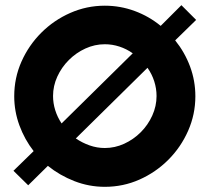

<svg xmlns="http://www.w3.org/2000/svg" viewBox="-20 -712 810 742"><path d="M385 10Q324 10 267.5 -12Q211 -34 165 -71L89 4L32 -52L110 -128Q75 -173 55 -227.5Q35 -282 35 -340Q35 -411 63 -474Q91 -537 139.5 -585.5Q188 -634 251.5 -662Q315 -690 385 -690Q445 -690 500.5 -669.5Q556 -649 601 -612L681 -692L738 -635L657 -556Q694 -510 714.5 -455Q735 -400 735 -340Q735 -270 707 -206.5Q679 -143 630.5 -94.5Q582 -46 519 -18Q456 10 385 10ZM385 -140Q424 -140 460 -156.5Q496 -173 524 -201Q552 -229 568.5 -265.5Q585 -302 585 -341Q585 -370 576 -398Q567 -426 550 -450L273 -177Q298 -160 326.5 -150Q355 -140 385 -140ZM218 -235 493 -506Q469 -523 441.5 -532Q414 -541 385 -541Q346 -541 310 -524.5Q274 -508 246 -480Q218 -452 201.5 -416Q185 -380 185 -341Q185 -313 193.5 -286Q202 -259 218 -235Z"/></svg>

Font: Teachers
Style: Bold
Weight: 700
Designer: Alfredo Marco Pradil, Chank Diesel
Version: Version 1.001